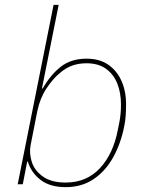

<svg xmlns="http://www.w3.org/2000/svg" viewBox="-20 -760 600 792"><path d="M53 0 201 -740H222L153 -395H156Q188 -451 230.5 -484.5Q273 -518 337 -518Q390 -518 426 -493.5Q462 -469 481 -426.5Q500 -384 500 -330Q500 -306 498.5 -283Q497 -260 492 -237Q478 -167 446.5 -110.5Q415 -54 366 -21Q317 12 251 12Q187 12 148 -17.5Q109 -47 95 -93H92L74 0ZM251 -7Q337 -7 392 -66Q447 -125 466 -224L473 -259Q476 -276 477.5 -292.5Q479 -309 479 -330Q479 -377 464 -415Q449 -453 417.5 -476Q386 -499 337 -499Q306 -499 279.5 -490Q253 -481 227 -459Q198 -435 171.5 -395Q145 -355 134 -302L106 -160Q100 -126 111.5 -91Q123 -56 157.5 -31.5Q192 -7 251 -7Z"/></svg>

Font: IBM Plex Sans Thin
Style: Italic
Weight: 250
Italic angle: -11.31°
Designer: Mike Abbink, Paul van der Laan, Pieter van Rosmalen
Foundry: Bold Monday
Version: Version 3.201